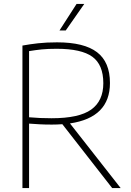

<svg xmlns="http://www.w3.org/2000/svg" viewBox="-20 -964 673 984"><path d="M95 0V-730.5Q133 -737.5 175 -742.2Q217 -747 272.5 -747Q411 -747 477.2 -696.5Q543.5 -646 543.5 -538.5Q543.5 -361.5 338.5 -331.5L598.5 0H555L299.5 -327.5Q274 -325.5 245.5 -325.5Q209.5 -325.5 183.2 -327Q157 -328.5 129 -330.5V0ZM244.5 -358Q385.5 -358 447.5 -402.5Q509.5 -447 509.5 -537.5Q509.5 -632 453.5 -673Q397.5 -714 270.5 -714Q226 -714 194 -710.8Q162 -707.5 129 -702V-363Q162 -360.5 185.8 -359.2Q209.5 -358 244.5 -358ZM285 -808 372.5 -944H412L317 -808Z"/></svg>

Font: Encode Sans Th
Style: Regular
Weight: 100
Designer: Multiple Designers
Foundry: Impallari Type
Version: Version 3.002; ttfautohint (v1.8.3) -l 8 -r 50 -G 200 -x 14 